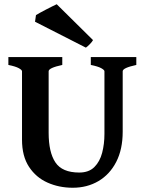

<svg xmlns="http://www.w3.org/2000/svg" viewBox="-20 -860 681 894"><path d="M614.7 -557.6Q551.3 -543.9 551.3 -528.3V-247.1Q551.3 -164.6 521.2 -106.2Q491.2 -47.9 438.5 -16.8Q385.7 14.2 318.8 14.2Q254.9 14.2 201.2 -9.8Q147.5 -33.7 115 -83.3Q82.5 -132.8 82.5 -209.5V-528.3Q82.5 -534.2 67.6 -542.5Q52.7 -550.8 19 -557.6V-594.2H270V-557.6Q206.5 -543.9 206.5 -528.3V-241.7Q206.5 -150.9 238 -103.8Q269.5 -56.6 349.1 -56.6Q393.6 -56.6 419.2 -82Q444.8 -107.4 455.6 -148.4Q466.3 -189.5 466.3 -236.3V-528.3Q466.3 -534.2 451.4 -542.5Q436.5 -550.8 402.8 -557.6V-594.2H614.7ZM413.1 -673.3Q409.2 -665.5 398.2 -654.3Q387.2 -643.1 379.9 -638.2L143.1 -758.8L147.5 -789.6Q151.4 -792.5 164.8 -799.8Q178.2 -807.1 194.6 -815.7Q210.9 -824.2 224.9 -831.1Q238.8 -837.9 244.1 -840.3Z"/></svg>

Font: Namdhinggo
Style: Bold
Weight: 700
Designer: Victor Gaultney
Foundry: SIL International
Version: Version 3.001